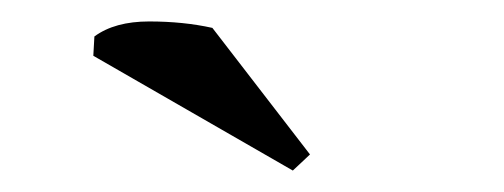

<svg xmlns="http://www.w3.org/2000/svg" viewBox="-20 -640 470 179"><path d="M269 -496 253 -481 67 -588 68 -606Q87 -620 119 -620Q151 -620 178 -614Z"/></svg>

Font: Balthazar
Style: Regular
Weight: 400
Designer: Dario Manuel Muhafara
Foundry: Dario Manuel Muhafara
Version: Version 1.000